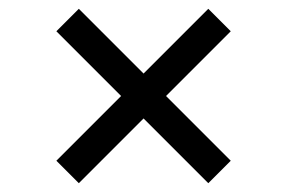

<svg xmlns="http://www.w3.org/2000/svg" viewBox="-20 -568 652 436"><path d="M453 -152 306 -299 159 -152 108 -203 255 -350 108 -497 159 -548 306 -401 453 -548 504 -497 357 -350 504 -203Z"/></svg>

Font: Space Mono
Style: Regular
Weight: 400
Monospace: yes
Designer: Colophon Foundry / Benjamin Critton
Foundry: Colophon Foundry
Version: Version 1.000;PS 1.003;hotconv 1.0.81;makeotf.lib2.5.63406